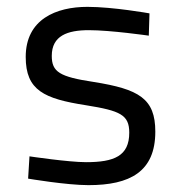

<svg xmlns="http://www.w3.org/2000/svg" viewBox="-20 -530 529 560"><path d="M416 -491C416 -491 310 -510 235 -510C144 -510 55 -474 55 -364C55 -266 109 -242 231 -223C331 -207 357 -195 357 -143C357 -75 313 -57 231 -57C180 -57 66 -74 66 -74L62 -9C62 -9 174 10 238 10C359 10 433 -29 433 -146C433 -243 385 -270 253 -291C154 -306 131 -320 131 -367C131 -426 177 -442 239 -442C303 -442 414 -426 414 -426Z"/></svg>

Font: TitilliumText22L
Style: 400 wt
Weight: 400
Designer: Campivisivi
Foundry: Campivisivi
Version: 1.000